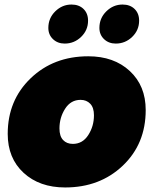

<svg xmlns="http://www.w3.org/2000/svg" viewBox="-20 -819 676 846"><path d="M622 -334Q622 -185 521 -89Q420 7 267 7Q154 7 84 -57.5Q14 -122 14 -229Q14 -377 115 -474Q216 -571 369 -571Q482 -571 552 -506Q622 -441 622 -334ZM242 -253Q242 -219 258 -202Q274 -185 301 -185Q344 -185 369 -224Q394 -263 394 -311Q394 -345 377.5 -362Q361 -379 335 -379Q292 -379 267 -340Q242 -301 242 -253ZM265 -627Q234 -627 213.5 -646.5Q193 -666 193 -696Q193 -739 223.5 -769Q254 -799 295 -799Q328 -799 348 -779.5Q368 -760 368 -728Q368 -686 337.5 -656.5Q307 -627 265 -627ZM490 -627Q459 -627 438.5 -646.5Q418 -666 418 -696Q418 -739 448.5 -769Q479 -799 520 -799Q553 -799 573 -779.5Q593 -760 593 -728Q593 -686 562.5 -656.5Q532 -627 490 -627Z"/></svg>

Font: Poppins Black
Style: Italic
Weight: 900
Italic angle: -10°
Designer: Ninad Kale (Devanagari), Jonny Pinhorn (Latin)
Foundry: Indian Type Foundry
Version: Version 3.200;PS 1.000;hotconv 16.6.54;makeotf.lib2.5.65590